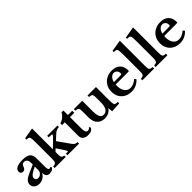

<svg xmlns="http://www.w3.org/2000/svg" viewBox="291 -2223 3627 3627"><g transform="rotate(-45 2104.5 -409.5)"><path d="M204 -278 344 -338V-380Q344 -491 261 -491Q232 -491 217 -476.5Q202 -462 188 -424Q180 -401 163 -386Q146 -371 118 -371Q90 -371 74.5 -387.5Q59 -404 59 -432Q59 -483 112 -511.5Q165 -540 268 -540Q382 -540 430 -500Q478 -460 478 -364V-145Q478 -101 486.5 -80.5Q495 -60 514 -60Q531 -60 547 -73L562 -44Q549 -20 519 -5Q489 10 453 10Q407 10 382.5 -17.5Q358 -45 358 -97H353Q326 -47 279 -19Q232 9 176 9Q130 9 98 -8.5Q66 -26 50 -54Q34 -82 34 -114Q34 -163 74.5 -201.5Q115 -240 204 -278ZM344 -190V-285Q281 -255 244 -232Q207 -209 191 -188Q175 -167 175 -143Q175 -116 192 -100Q209 -84 238 -84Q266 -84 290 -98Q314 -112 329 -136.5Q344 -161 344 -190Z M590 0V-40Q627 -41 646 -50.5Q665 -60 672 -85Q679 -110 679 -157V-581Q679 -647 676.5 -687Q674 -727 657 -742Q647 -751 631.5 -753Q616 -755 593 -755V-792L816 -830V-274L912 -365Q964 -414 986 -439Q1008 -464 1008 -474Q1008 -483 989.5 -486.5Q971 -490 921 -490V-530H1194V-490Q1156 -490 1127.5 -477Q1099 -464 1064 -432L967 -341L1140 -96Q1163 -64 1185 -52Q1207 -40 1243 -40V0H932V-40Q964 -40 977 -42.5Q990 -45 990 -52Q990 -59 979 -79Q968 -99 942 -137L866 -251L816 -203V-164Q816 -112 821.5 -85.5Q827 -59 842 -49.5Q857 -40 885 -40V0Z M1336 -475H1263V-520Q1322 -537 1363 -572Q1404 -607 1424 -651H1475V-530H1590V-475H1475V-168Q1475 -107 1489 -80.5Q1503 -54 1534 -54Q1573 -54 1593 -90L1614 -61Q1586 10 1482 10Q1413 10 1374.5 -22Q1336 -54 1336 -112Z M2085 -262V-366Q2085 -420 2080 -445Q2075 -470 2057 -478Q2039 -486 1998 -490V-530H2224V-227Q2224 -166 2225.5 -131.5Q2227 -97 2231 -80Q2236 -55 2251.5 -47.5Q2267 -40 2316 -40V-1L2117 11L2106 -78H2102Q2077 -37 2029.5 -13.5Q1982 10 1924 10Q1817 10 1761 -66Q1718 -124 1718 -231V-366Q1718 -407 1716 -430.5Q1714 -454 1705.5 -465.5Q1697 -477 1680 -482Q1663 -487 1633 -490V-530H1857V-247Q1857 -147 1882 -101Q1907 -55 1962 -55Q2022 -55 2053 -109Q2085 -161 2085 -262Z M2841 -128 2869 -93Q2778 10 2642 10Q2560 10 2498 -24Q2436 -58 2401.5 -118.5Q2367 -179 2367 -258Q2367 -341 2403.5 -404.5Q2440 -468 2505 -504Q2570 -540 2654 -540Q2760 -540 2819 -482.5Q2878 -425 2878 -323Q2878 -307 2873 -303.5Q2868 -300 2845 -300H2523Q2519 -291 2519 -267Q2519 -170 2561.5 -112.5Q2604 -55 2677 -55Q2719 -55 2760.5 -74Q2802 -93 2841 -128ZM2530 -356H2675Q2716 -356 2727 -360.5Q2738 -365 2738 -382Q2738 -426 2713 -454Q2688 -482 2650 -482Q2607 -482 2573.5 -446.5Q2540 -411 2530 -356Z M3161 -830V-164Q3161 -111 3166.5 -85Q3172 -59 3191 -50.5Q3210 -42 3248 -40V0H2933V-40Q2971 -42 2990 -51.5Q3009 -61 3015.5 -85.5Q3022 -110 3022 -157V-570Q3022 -628 3020 -666Q3018 -704 3015 -717Q3010 -742 2992.5 -750Q2975 -758 2929 -758V-792Z M3516 -830V-164Q3516 -111 3521.5 -85Q3527 -59 3546 -50.5Q3565 -42 3603 -40V0H3288V-40Q3326 -42 3345 -51.5Q3364 -61 3370.5 -85.5Q3377 -110 3377 -157V-570Q3377 -628 3375 -666Q3373 -704 3370 -717Q3365 -742 3347.5 -750Q3330 -758 3284 -758V-792Z M4136 -128 4164 -93Q4073 10 3937 10Q3855 10 3793 -24Q3731 -58 3696.5 -118.5Q3662 -179 3662 -258Q3662 -341 3698.5 -404.5Q3735 -468 3800 -504Q3865 -540 3949 -540Q4055 -540 4114 -482.5Q4173 -425 4173 -323Q4173 -307 4168 -303.5Q4163 -300 4140 -300H3818Q3814 -291 3814 -267Q3814 -170 3856.5 -112.5Q3899 -55 3972 -55Q4014 -55 4055.5 -74Q4097 -93 4136 -128ZM3825 -356H3970Q4011 -356 4022 -360.5Q4033 -365 4033 -382Q4033 -426 4008 -454Q3983 -482 3945 -482Q3902 -482 3868.5 -446.5Q3835 -411 3825 -356Z"/></g></svg>

Font: Libre Baskerville
Style: Bold
Weight: 700
Designer: Pablo Impallari, Rodrigo Fuenzalida
Foundry: Pablo Impallari, Rodrigo Fuenzalida
Version: Version 1.051; ttfautohint (v1.8.4.7-5d5b)